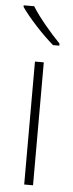

<svg xmlns="http://www.w3.org/2000/svg" viewBox="-55 -794 311 823"><g transform="rotate(5 101.0 -382.5)"><path d="M58 -765H13V-758C45 -712 106 -646 153 -606H180V-615C140 -656 87 -718 58 -765ZM120 0V-529H82V0Z"/></g></svg>

Font: Noto Sans SemiCondensed ExtraLight
Style: Regular
Weight: 200
Width: 4
Designer: Monotype Design Team
Foundry: Monotype Imaging Inc.
Version: Version 2.013